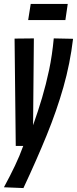

<svg xmlns="http://www.w3.org/2000/svg" viewBox="-34 -741 391 975"><path d="M239 -546 337 -544Q322 -418 288 -298.5Q254 -179 203 -54Q152 71 85 214L-14 210Q18 151 42 100.5Q66 50 84 0H46L40 -545L138 -546L134 -105Q159 -175 179.5 -244Q200 -313 215.5 -386.5Q231 -460 239 -546ZM109 -639 122 -721H310L298 -639Z"/></svg>

Font: Georama Extra Condensed SemiBold
Style: Italic
Weight: 600
Width: 2
Italic angle: -9°
Designer: Jean-Baptiste Levee
Foundry: Production Type
Version: Version 1.000